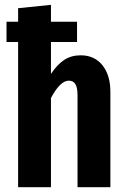

<svg xmlns="http://www.w3.org/2000/svg" viewBox="-20 -775 525 795"><path d="M437 -395V0H301V-380Q301 -413 292 -427Q283 -441 265 -441Q229 -441 191 -369V0H55V-601H7V-685H55V-741L191 -755V-685H299V-601H191V-469Q217 -508 246 -527Q275 -546 314 -546Q371 -546 404 -505Q437 -464 437 -395Z"/></svg>

Font: Fira Sans Extra Condensed SemiBold
Style: Regular
Weight: 600
Width: 1
Designer: Carrois Corporate & Edenspiekermann AG
Foundry: Carrois Corporate GbR & Edenspiekermann AG
Version: Version 4.203